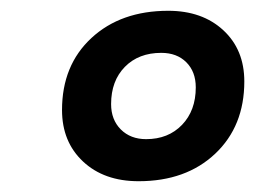

<svg xmlns="http://www.w3.org/2000/svg" viewBox="-20 -756 473 356"><path d="M95 -552Q95 -635 149.5 -685.5Q204 -736 292 -736Q355 -736 394 -700Q433 -664 433 -605Q433 -522 379 -471Q325 -420 237 -420Q173 -420 134 -456.5Q95 -493 95 -552ZM343 -594Q343 -623 325.5 -640.5Q308 -658 279 -658Q237 -658 211.5 -632Q186 -606 186 -563Q186 -534 204 -516Q222 -498 251 -498Q292 -498 317.5 -524.5Q343 -551 343 -594Z"/></svg>

Font: K2D SemiBold
Style: Italic
Weight: 600
Italic angle: -10°
Designer: Katatrad Aksorn Co.,Ltd.
Foundry: Cadson Demak Co.,Ltd.
Version: Version 1.000; ttfautohint (v1.6)